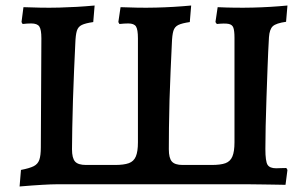

<svg xmlns="http://www.w3.org/2000/svg" viewBox="-20 -668 1115 696"><path d="M51 8 56 -52Q87 -58 102 -65.5Q117 -73 122.5 -88.5Q128 -104 128 -134L130 -529Q130 -561 122.5 -572Q115 -583 93 -583Q87 -583 78 -582.5Q69 -582 62 -581L58 -588L65 -642Q132 -639 195 -640.5Q258 -642 323 -648L318 -588Q290 -584 276.5 -577.5Q263 -571 258.5 -556Q254 -541 253 -511Q251 -466 248.5 -412.5Q246 -359 244.5 -305.5Q243 -252 242 -205.5Q241 -159 241 -127Q241 -95 252 -82.5Q263 -70 292 -70H397Q429 -70 447 -76.5Q465 -83 472.5 -101Q480 -119 480 -152V-529Q480 -561 473 -572Q466 -583 445 -583Q439 -583 430 -582.5Q421 -582 413 -581L409 -588L417 -642Q483 -639 546 -640.5Q609 -642 673 -648L668 -588Q640 -584 626.5 -577.5Q613 -571 608.5 -556Q604 -541 603 -511Q601 -466 598.5 -412.5Q596 -359 594.5 -305.5Q593 -252 592.5 -205.5Q592 -159 592 -127Q592 -95 603 -82.5Q614 -70 642 -70H747Q780 -70 797.5 -76.5Q815 -83 822.5 -101Q830 -119 830 -152V-531Q830 -556 826 -567.5Q822 -579 808 -581.5Q794 -584 766 -581L761 -588L769 -642Q833 -639 896.5 -640.5Q960 -642 1022 -648L1017 -589Q981 -584 969 -573Q957 -562 955 -533Q952 -482 950 -426Q948 -370 946 -314Q944 -258 943 -210Q942 -162 942 -128Q942 -83 950 -70.5Q958 -58 981 -58Q987 -58 997 -58.5Q1007 -59 1018 -59L1022 -52L1015 2Q1003 2 989 1.5Q975 1 958.5 1Q942 1 923.5 0.5Q905 0 882 0H185Q167 0 132.5 2Q98 4 51 8Z"/></svg>

Font: Alegreya SemiBold
Style: Regular
Weight: 600
Designer: Juan Pablo del Peral
Foundry: Huerta Tipografica
Version: Version 2.009